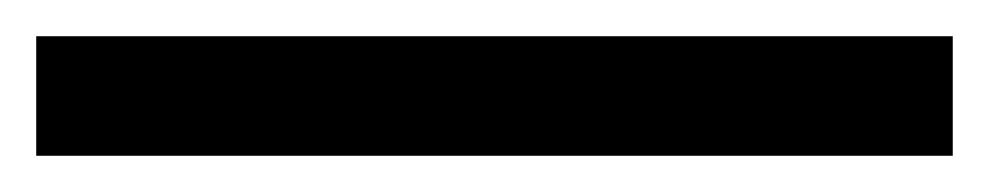

<svg xmlns="http://www.w3.org/2000/svg" viewBox="-23 -912 546 106"><path d="M503 -826H-3V-892H503Z"/></svg>

Font: Noto Sans Malayalam UI
Style: Regular
Weight: 400
Designer: Jelle Bosma - Monotype Design Team
Foundry: Monotype Imaging Inc.
Version: Version 2.104